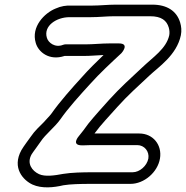

<svg xmlns="http://www.w3.org/2000/svg" viewBox="-20 -741 801 827"><path d="M619 -58C613 -27 582 1 551 1H377C337 1 288 2 252 8C215 15 174 21 148 9C118 -5 94 -37 116 -76C122 -86 143 -113 155 -131C176 -163 215 -192 240 -227C274 -276 326 -333 368 -379C410 -426 459 -471 503 -512C503 -512 541 -554 492 -554H452C418 -554 382 -550 350 -550H262C259 -550 255 -549 252 -548C217 -534 188 -557 182 -578C166 -630 224 -667 279 -667H371C407 -667 440 -671 470 -671H627C675 -671 698 -653 707 -622C710 -611 711 -600 709 -589C696 -531 640 -496 591 -449C546 -407 497 -363 450 -311C419 -276 391 -246 361 -209C341 -182 335 -173 319 -154C319 -154 285 -115 333 -115H340C360 -116 377 -116 396 -116H571C602 -116 624 -89 619 -58ZM669 -58C679 -117 639 -166 580 -166H405H387C417 -207 449 -239 486 -281C530 -330 576 -371 623 -415C662 -452 741 -503 759 -589C763 -609 761 -627 756 -644C741 -694 699 -721 636 -721H479C444 -721 411 -717 379 -717H288C266 -718 243 -715 219 -704C172 -685 113 -626 134 -556C145 -517 192 -478 258 -500H341C371 -500 398 -503 426 -504C396 -475 362 -442 333 -409C291 -363 239 -305 201 -251C192 -239 179 -227 167 -213C151 -197 129 -177 113 -153C104 -140 83 -113 72 -94C30 -17 81 36 120 54C160 72 211 67 253 57C282 52 329 51 368 51H542C601 51 659 1 669 -58Z"/></svg>

Font: Blanket
Style: BlkOutlineObl
Weight: 900
Foundry: Cannot Into Space Fonts
Version: Version 0.9